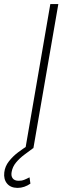

<svg xmlns="http://www.w3.org/2000/svg" viewBox="-68 -731 342 947"><path d="M219.7 -710.9 96.7 0H57.6L180.2 -710.9ZM71.3 -14.2 95.2 0Q75.7 14.6 52.5 31.7Q29.3 48.8 11.5 70.1Q-6.3 91.3 -10.7 117.7Q-14.2 136.7 -5.6 148.4Q2.9 160.2 22.9 160.6Q38.1 161.1 51.5 155.8Q64.9 150.4 77.6 143.6L82 174.8Q67.9 184.6 51.8 190.2Q35.6 195.8 18.1 195.8Q-16.1 195.3 -33.4 174.1Q-50.8 152.8 -46.9 119.6Q-43.5 89.4 -23.9 64.5Q-4.4 39.6 21.7 20Q47.9 0.5 71.3 -14.2Z"/></svg>

Font: Roboto ExtraLight
Style: Italic
Weight: 250
Designer: Christian Robertson
Foundry: Google
Version: Version 3.009; 2024